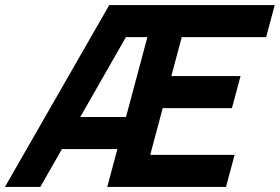

<svg xmlns="http://www.w3.org/2000/svg" viewBox="-96 -740 1108 760"><path d="M957.4 -593 991.5 -720H336.5L-76.5 0H63.5L149.2 -150H368.7L328.5 0H798.5L832.6 -127H498.6L548.1 -312H822.1L856.2 -439H582.2L623.4 -593ZM221.8 -277 402.4 -593H487.4L402.8 -277Z"/></svg>

Font: Manrope
Style: ExtraBoldItalic
Weight: 800
Italic angle: -15°
Designer: Mikhail Sharanda
Foundry: Mikhail Sharanda
Version: Version 4.502;hotconv 1.0.109;makeotfexe 2.5.65596